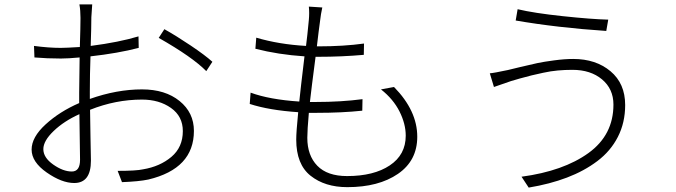

<svg xmlns="http://www.w3.org/2000/svg" viewBox="-20 -808 3040 863"><path d="M302.7 -37.1Q339.8 -37.1 339.8 -89.8Q339.8 -113.3 338.4 -188Q336.9 -262.7 336.9 -294.9Q267.6 -263.7 221.2 -219.2Q174.8 -174.8 174.8 -137.7Q174.8 -99.6 219.2 -68.4Q263.7 -37.1 302.7 -37.1ZM383.8 -396.5V-363.3Q504.9 -406.2 618.2 -406.2Q722.7 -406.2 787.1 -354Q851.6 -301.8 851.6 -219.7Q851.6 -49.8 646.5 -1Q604.5 7.8 528.3 10.7L508.8 -40Q592.8 -40 623 -46.9Q699.2 -59.6 750.5 -103Q801.8 -146.5 801.8 -218.8Q801.8 -285.2 748.5 -322.8Q695.3 -360.4 618.2 -360.4Q500 -360.4 384.8 -314.5Q384.8 -273.4 386.7 -192.4Q388.7 -111.3 388.7 -85.9Q388.7 14.6 313.5 14.6Q257.8 14.6 189.9 -32.7Q122.1 -80.1 122.1 -135.7Q122.1 -191.4 185.1 -249Q248 -306.6 335.9 -344.7V-391.6Q335.9 -440.4 337.9 -549.8Q286.1 -544.9 253.9 -544.9Q191.4 -544.9 134.8 -549.8L132.8 -601.6Q199.2 -592.8 252.9 -592.8Q276.4 -592.8 338.9 -596.7Q341.8 -689.5 341.8 -727.5Q341.8 -761.7 336.9 -788.1H394.5Q392.6 -767.6 390.6 -730.5Q390.6 -687.5 387.7 -601.6Q515.6 -618.2 602.5 -644.5L603.5 -592.8Q509.8 -568.4 386.7 -554.7Q383.8 -472.7 383.8 -396.5ZM693.4 -637.7 718.8 -676.8Q771.5 -647.5 836.9 -603.5Q902.3 -559.6 934.6 -530.3L907.2 -488.3Q844.7 -551.8 693.4 -637.7Z M1692.4 -406.2 1751 -417Q1855.5 -310.5 1855.5 -193.4Q1855.5 -85.9 1768.6 -26.4Q1681.6 33.2 1541 33.2Q1440.4 33.2 1376 -18.1Q1311.5 -69.3 1311.5 -180.7Q1311.5 -213.9 1320.3 -303.7Q1189.5 -312.5 1102.5 -340.8L1106.4 -391.6Q1191.4 -360.4 1325.2 -351.6Q1330.1 -401.4 1348.6 -554.7Q1230.5 -562.5 1127.9 -588.9L1131.8 -638.7Q1234.4 -608.4 1355.5 -601.6Q1361.3 -645.5 1368.2 -718.8Q1371.1 -750 1368.2 -778.3L1428.7 -774.4Q1421.9 -744.1 1418.9 -715.8Q1417 -704.1 1412.1 -664.6Q1407.2 -625 1404.3 -599.6H1410.2Q1524.4 -599.6 1616.2 -612.3L1615.2 -561.5Q1515.6 -552.7 1410.2 -552.7H1398.4Q1378.9 -403.3 1373 -349.6H1398.4Q1513.7 -349.6 1609.4 -362.3L1608.4 -310.5Q1516.6 -300.8 1403.3 -300.8H1368.2Q1361.3 -222.7 1361.3 -188.5Q1361.3 -109.4 1406.2 -63Q1451.2 -16.6 1540 -16.6Q1660.2 -16.6 1731.9 -64.5Q1803.7 -112.3 1803.7 -198.2Q1803.7 -251 1775.9 -306.6Q1748 -362.3 1692.4 -406.2Z M2737.3 -337.9Q2737.3 -408.2 2686 -451.2Q2634.8 -494.1 2552.7 -494.1Q2519.5 -494.1 2487.3 -491.2Q2455.1 -488.3 2421.9 -481Q2388.7 -473.6 2369.6 -469.2Q2350.6 -464.8 2316.4 -455.1Q2282.2 -445.3 2276.4 -443.4Q2274.4 -442.4 2200.2 -417L2181.6 -478.5Q2198.2 -479.5 2262.7 -493.2Q2269.5 -495.1 2318.8 -506.8Q2368.2 -518.6 2395.5 -524.4Q2422.9 -530.3 2470.2 -536.6Q2517.6 -543 2556.6 -543Q2658.2 -543 2724.1 -487.8Q2790 -432.6 2790 -335.9Q2790 -256.8 2757.3 -192.9Q2724.6 -128.9 2665 -84Q2605.5 -39.1 2528.3 -9.8Q2451.2 19.5 2356.4 35.2L2324.2 -13.7Q2512.7 -39.1 2625 -120.1Q2737.3 -201.2 2737.3 -337.9ZM2297.9 -715.8 2306.6 -766.6Q2380.9 -749 2509.3 -735.4Q2637.7 -721.7 2713.9 -719.7L2705.1 -668.9Q2484.4 -683.6 2297.9 -715.8Z"/></svg>

Font: Gen Shin Gothic Monospace Light
Style: Regular
Weight: 300
Designer: [Source Han Sans]
Ryoko NISHIZUKA  (kana & ideographs); Paul D. Hunt (Latin, Greek & Cyrillic); Wenlong ZHANG  (bopomofo
Version: Version 1.002.20150607